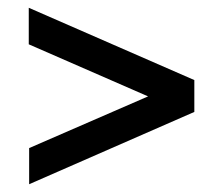

<svg xmlns="http://www.w3.org/2000/svg" viewBox="-20 -612 553 494"><path d="M55 -231 361 -364 54 -498V-592L480 -406V-324L55 -138Z"/></svg>

Font: Encode Sans Compressed
Style: SemiBold
Weight: 600
Designer: Pablo Impallari, Andres Torresi
Foundry: Pablo Impallari, Andres Torresi
Version: Version 1.000; ttfautohint (v1.00) -l 8 -r 50 -G 200 -x 14 -